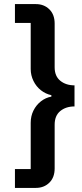

<svg xmlns="http://www.w3.org/2000/svg" viewBox="-20 -780 403 938"><path d="M53 -760H155Q195 -760 221 -734.5Q247 -709 247 -665V-451Q247 -408 274.5 -385.5Q302 -363 344 -363V-260Q302 -260 274.5 -237.5Q247 -215 247 -171V43Q247 87 221 112.5Q195 138 155 138H53V46H130V-180Q130 -213 143.5 -240Q157 -267 180 -285Q203 -303 231 -308V-315Q203 -321 180 -339Q157 -357 143.5 -384.5Q130 -412 130 -443V-668H53Z"/></svg>

Font: IBM Plex Sans SemiBold
Style: Regular
Weight: 600
Designer: Mike Abbink, Paul van der Laan, Pieter van Rosmalen
Foundry: Bold Monday
Version: Version 3.201